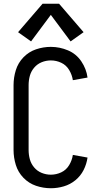

<svg xmlns="http://www.w3.org/2000/svg" viewBox="-20 -992 540 1020"><path d="M145 -772 76 -821 206 -972H294L424 -821L355 -772L250 -913ZM250 8Q210 8 171.5 -5Q133 -18 104.5 -47.5Q76 -77 64 -116Q52 -155 52 -195V-540Q52 -580 64 -619Q76 -658 104.5 -687.5Q133 -717 171.5 -730Q210 -743 250 -743Q297 -743 341 -724.5Q385 -706 412 -666Q439 -626 445 -580L367 -566Q363 -594 347.5 -620Q332 -646 305.5 -658.5Q279 -671 250 -671Q225 -671 201.5 -661.5Q178 -652 161.5 -632.5Q145 -613 138.5 -589Q132 -565 132 -540V-195Q132 -170 138.5 -146Q145 -122 161.5 -102.5Q178 -83 201.5 -73.5Q225 -64 250 -64Q279 -64 305.5 -76.5Q332 -89 347.5 -115Q363 -141 367 -169L445 -155Q440 -120 424 -88.5Q408 -57 380.5 -34.5Q353 -12 319 -2Q285 8 250 8Z"/></svg>

Font: Iosevka SS08
Style: Regular
Weight: 400
Monospace: yes
Designer: Belleve Invis
Foundry: Belleve Invis
Version: 2.1.0; ttfautohint (v1.8.2)